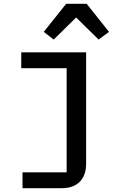

<svg xmlns="http://www.w3.org/2000/svg" viewBox="-20 -792 640 1012"><path d="M98.7 199.9H305.4C393.1 199.9 433.9 146.7 433.9 71.7V-516H92V-432.5H331.3V116.5H98.7ZM210.6 -623.9 263.1 -583.5 381.4 -699.9 499.6 -583.5 554.7 -623.9 436.8 -772H328.8Z"/></svg>

Font: Margiela Mono Medium
Style: Regular
Weight: 500
Designer: Mike Abbink, Paul van der Laan, Pieter van Rosmalen
Foundry: Bold Monday
Version: Version 2.003 2021